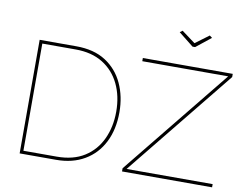

<svg xmlns="http://www.w3.org/2000/svg" viewBox="-93 -1050 1520 1182"><g transform="rotate(10 667.5 -459.0)"><path d="M739 -20 1281 -690H744V-710H1306V-690L764 -20H1302V0H739ZM99 0V-710H327Q439 -710 512.5 -662.5Q586 -615 623 -534.5Q660 -454 660 -356Q660 -248 619.5 -168Q579 -88 504 -44Q429 0 327 0ZM640 -356Q640 -453 603.5 -528.5Q567 -604 497.5 -647Q428 -690 327 -690H119V-20H327Q430 -20 499.5 -64Q569 -108 604.5 -184.5Q640 -261 640 -356ZM956 -918 1041 -855 1126 -918 1142 -906 1049 -832H1033L940 -906Z"/></g></svg>

Font: Raleway Thin
Style: Regular
Weight: 100
Designer: Matt McInerney, Pablo Impallari, Rodrigo Fuenzalida
Foundry: Matt McInerney, Pablo Impallari, Rodrigo Fuenzalida
Version: Version 4.026